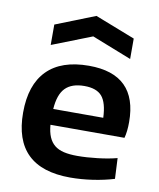

<svg xmlns="http://www.w3.org/2000/svg" viewBox="-89 -867 784 945"><g transform="rotate(10 303.5 -394.0)"><path d="M119 -719 316 -797 516 -719V-617L318 -695L119 -617ZM326 9Q43 9 43 -266Q43 -405 114 -477Q185 -549 323 -549Q565 -549 565 -310Q565 -263 556 -230H186Q189 -194 199.5 -169.5Q210 -145 228.5 -130Q247 -115 275 -108.5Q303 -102 342 -102Q389 -102 444 -108.5Q499 -115 540 -126L545 -23Q496 -8 438.5 0.5Q381 9 326 9ZM318 -447Q255 -447 223 -414.5Q191 -382 186 -309H436Q433 -384 406 -415.5Q379 -447 318 -447Z"/></g></svg>

Font: Encode Sans Wide
Style: SemiBold
Weight: 600
Designer: Pablo Impallari, Andres Torresi
Foundry: Pablo Impallari, Andres Torresi
Version: Version 1.000; ttfautohint (v1.00) -l 8 -r 50 -G 200 -x 14 -